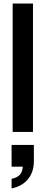

<svg xmlns="http://www.w3.org/2000/svg" viewBox="-20 -740 256 1077"><path d="M51 0V-720H165V0ZM45 317V263Q77 257 92.5 239Q108 221 108 187L150 195H45V73H170V163Q170 225 137 265Q104 305 45 317Z"/></svg>

Font: Instrument Sans Condensed SemiBold
Style: Regular
Weight: 600
Width: 3
Designer: Rodrigo Fuenzalida
Foundry: fragTYPE
Version: Version 1.000;gftools[0.9.28]